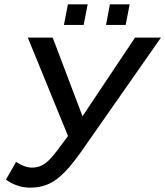

<svg xmlns="http://www.w3.org/2000/svg" viewBox="-20 -863 769 893"><path d="M120.1 9.8Q89.4 9.8 60.1 -0.2Q30.8 -10.3 7.8 -27.8L54.7 -109.9Q94.7 -83.5 128.4 -83.5Q154.3 -83.5 174.8 -93.8Q195.3 -104 217.3 -127.9Q228 -139.6 247.8 -165.3Q267.6 -190.9 296.4 -230.5L109.4 -688H225.1L363.8 -322.3L607.9 -688H728.5L356 -155.3Q300.8 -77.6 261.7 -44.4Q230 -16.1 196 -3.2Q162.1 9.8 120.1 9.8ZM583 -842.8 564.5 -747.1H473.1L491.2 -842.8ZM387.7 -842.8 369.1 -747.1H277.3L295.9 -842.8Z"/></svg>

Font: Arimo Medium
Style: Italic
Weight: 500
Italic angle: -12°
Designer: Steve Matteson
Foundry: Monotype Imaging Inc.
Version: Version 1.33